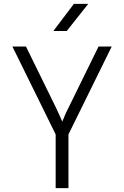

<svg xmlns="http://www.w3.org/2000/svg" viewBox="-20 -970 640 990"><path d="M267 0V-277L44 -730H114L270 -412Q281 -389 289 -370.5Q297 -352 301 -343Q305 -351 312.5 -370Q320 -389 332 -412L488 -730H556L333 -277V0ZM255 -810 361 -950H435L324 -810Z"/></svg>

Font: JetBrains Mono NL ExtraLight
Style: Regular
Weight: 200
Designer: Philipp Nurullin, Konstantin Bulenkov
Foundry: JetBrains
Version: Version 2.304; ttfautohint (v1.8.4.7-5d5b)